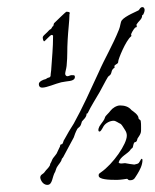

<svg xmlns="http://www.w3.org/2000/svg" viewBox="-20 -561 436 539"><path d="M382 -520C383 -522 386 -528 386 -533C386 -535 385 -541 380 -541C373 -541 372 -534 369 -532C366 -530 331 -516 322 -504C318 -499 318 -487 314 -478C296 -433 274 -397 257 -358C234 -308 211 -257 187 -214C178 -200 169 -185 161 -170C158 -167 158 -161 155 -157C155 -156 151 -156 150 -155C148 -152 149 -149 147 -147C146 -146 140 -131 139 -130C138 -128 132 -121 129 -117C126 -113 124 -105 122 -103C120 -100 121 -97 119 -95C115 -88 110 -85 106 -79C101 -71 93 -72 93 -62C93 -60 98 -42 113 -42C128 -42 126 -65 135 -79C137 -84 138 -89 140 -92C144 -99 152 -107 153 -113C153 -116 157 -118 158 -121C169 -141 178 -159 187 -175C189 -181 192 -190 197 -199C199 -202 203 -204 205 -207C208 -211 208 -215 210 -220C214 -225 223 -232 223 -241C223 -243 225 -242 226 -243C236 -264 248 -282 260 -303C268 -317 275 -332 283 -345C285 -348 289 -349 291 -353C293 -356 293 -362 296 -366C297 -368 302 -371 302 -372C302 -373 301 -375 301 -375C301 -375 301 -376 301 -376C307 -383 312 -381 312 -389C312 -395 333 -447 348 -459C348 -459 349 -460 349 -460C349 -461 348 -463 348 -464C348 -467 355 -479 359 -483C360 -485 364 -483 364 -487C364 -489 363 -490 363 -492C363 -492 364 -493 364 -493C369 -502 379 -507 379 -517C379 -520 382 -519 382 -520ZM190 -342C191 -350 189 -350 181 -350C177 -350 173 -347 169 -347C167 -347 163 -349 163 -354C163 -359 166 -367 167 -376C170 -407 168 -419 170 -450C171 -472 175 -503 175 -521C175 -523 180 -528 166 -528C165 -528 137 -501 132 -496C130 -494 131 -487 128 -487C127 -487 124 -479 122 -479C120 -479 115 -473 113 -471C104 -463 100 -459 100 -456C100 -451 102 -445 104 -445C106 -445 121 -463 125 -463C127 -463 128 -462 129 -461C129 -425 126 -401 124 -369C124 -363 122 -354 122 -348C122 -346 119 -343 116 -343C113 -343 109 -338 105 -338C104 -338 89 -333 89 -325C89 -319 92 -315 98 -315C112 -315 135 -326 152 -330C170 -334 186 -332 190 -342ZM376 -114C369 -103 372 -102 357 -99C353 -99 337 -102 331 -103C328 -103 324 -102 321 -102C318 -102 315 -102 313 -105C318 -122 338 -129 346 -140C347 -143 350 -144 352 -146C354 -149 354 -157 357 -161C358 -162 362 -162 363 -164C365 -166 365 -170 366 -172C377 -188 376 -189 376 -204C376 -210 376 -217 375 -222C374 -225 369 -226 369 -229C369 -239 353 -249 349 -252C341 -262 329 -265 317 -265C307 -265 295 -257 290 -250C286 -244 276 -236 275 -232C273 -224 267 -218 263 -212C257 -205 254 -194 258 -192C262 -190 266 -198 271 -207C277 -216 289 -222 299 -222C305 -222 312 -216 319 -213C322 -211 329 -199 331 -196C335 -190 336 -185 336 -180C336 -157 298 -101 263 -77C257 -73 257 -72 257 -68C257 -57 286 -56 308 -56C319 -56 335 -59 336 -59C340 -59 338 -55 345 -55C358 -55 359 -63 366 -73C372 -83 380 -97 380 -112C380 -114 378 -117 376 -114Z"/></svg>

Font: Jim Nightshade
Style: Regular
Weight: 400
Designer: Astigmatic (AOETI)
Foundry: Astigmatic (AOETI)
Version: Version 1.000